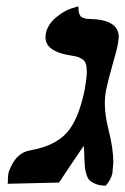

<svg xmlns="http://www.w3.org/2000/svg" viewBox="-20 -582 396 608"><path d="M315.9 -296.9Q312 -276.9 312 -253.9Q312 -216.8 324.2 -168.9Q338.4 -112.8 338.9 -68.8Q338.9 -68.8 335.9 -33.2Q331.1 -12.2 314.9 5.9Q295.9 5.9 283 0.5Q270 -4.9 263.4 -11.5Q256.8 -18.1 252.9 -32.5Q249 -46.9 248.5 -55.4Q248 -64 247.1 -83Q247.1 -88.9 246.6 -101.3Q246.1 -113.8 245.1 -120.1Q201.2 -56.2 167 -3.9L3.9 0Q5.9 -6.8 4.9 -9.8Q4.9 -25.9 6.8 -34.2Q7.8 -40 13.2 -50.8Q33.2 -98.6 76.2 -106Q151.4 -119.1 189.7 -159.7Q228 -200.2 248 -296.9Q254.9 -336.9 254.9 -353Q254.9 -369.1 252 -379.2Q249 -389.2 241.5 -394Q233.9 -398.9 227.1 -401.4Q220.2 -403.8 207 -405.8Q124 -418 124 -463.9Q124 -464.8 124.5 -469Q125 -473.1 125 -475.1Q130.9 -504.9 157 -526.4Q183.1 -547.9 205.6 -555.2L228 -562Q228 -547.9 231 -538.8Q233.9 -529.8 240.5 -526.9Q247.1 -523.9 251.5 -522.9Q255.9 -522 264.2 -522Q356 -520 356 -464.8Q356 -460.9 354 -446.8Q351.1 -426.8 335 -372.1Q322.8 -329.1 315.9 -296.9Z"/></svg>

Font: Linux Libertine O
Style: Semibold Italic
Weight: 600
Italic angle: -11.5°
Designer: Philipp H. Poll
Foundry: Philipp H. Poll
Version: Version 5.1.2